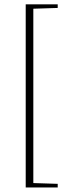

<svg xmlns="http://www.w3.org/2000/svg" viewBox="-20 -730 298 870"><path d="M96.5 119.5V-710.5H241.5V-694L131 -690.5V99.5L241.5 103V119.5Z"/></svg>

Font: Newsreader 36pt ExtraLight
Style: Regular
Weight: 250
Designer: Hugues Gentile
Foundry: Production Type
Version: Version 1.003